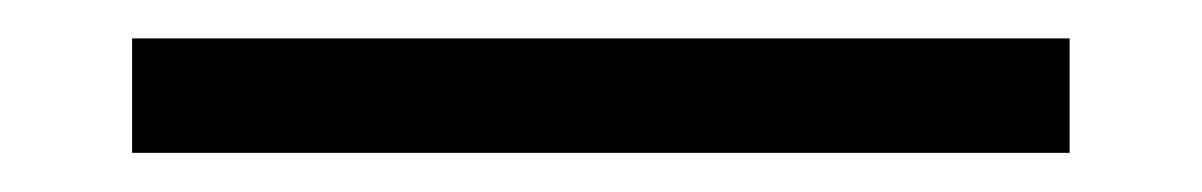

<svg xmlns="http://www.w3.org/2000/svg" viewBox="-20 -20 626 100"><path d="M48.8 59.6H537.1V0H48.8Z"/></svg>

Font: Cascadia Mono NF Light
Style: Regular
Weight: 300
Monospace: yes
Designer: Aaron Bell
Foundry: Saja Typeworks
Version: Version 2404.023